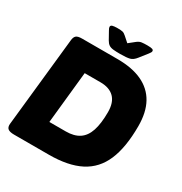

<svg xmlns="http://www.w3.org/2000/svg" viewBox="-196 -1003 1087 1147"><g transform="rotate(30 347.5 -430.0)"><path d="M65 0Q35 0 22.5 -10Q10 -20 12 -43L77 -657Q79 -680 90 -690Q101 -700 131 -700H374Q476 -700 544.5 -668Q613 -636 648 -573Q683 -510 683 -415Q683 -269 644 -177.5Q605 -86 521.5 -43Q438 0 305 0ZM210 -171H323Q380 -171 415.5 -194.5Q451 -218 467.5 -268Q484 -318 484 -397Q484 -463 451 -496Q418 -529 356 -529H247ZM488 -860Q514 -860 523 -856.5Q532 -853 532 -845Q532 -840 529 -835Q526 -830 520 -822L479 -770Q460 -745 438.5 -739.5Q417 -734 373 -734Q344 -734 325 -736Q306 -738 294.5 -746Q283 -754 274 -770L245 -822Q241 -829 239 -834Q237 -839 237 -843Q237 -853 248 -856.5Q259 -860 284 -860Q306 -860 317.5 -857.5Q329 -855 342 -843L378 -811L418 -843Q434 -856 450 -858Q466 -860 488 -860Z"/></g></svg>

Font: Asap Black
Style: Italic
Weight: 900
Italic angle: -6°
Designer: Pablo Cosgaya
Foundry: Omnibus-Type
Version: Version 3.001